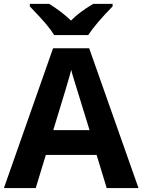

<svg xmlns="http://www.w3.org/2000/svg" viewBox="-20 -964 730 984"><path d="M458 -944.3C409.2 -915.5 371.1 -886.7 343.8 -858.4C316.9 -885.3 279.8 -914.1 231.9 -944.3H132.8V-931.2C171.4 -891.1 199.7 -860.4 217.3 -839.4C234.9 -817.9 248.5 -799.3 257.8 -784.2H432.1C442.4 -800.3 459 -822.3 481.9 -849.6C504.9 -876.5 529.8 -903.8 557.1 -931.2V-944.3ZM689.9 0 437 -716.8H252L0 0H163.1L214.8 -169.9H475.1L526.9 0ZM252.9 -296.9C303.7 -461.4 334.5 -564.5 345.2 -606C347.7 -594.2 352.1 -578.1 358.4 -558.1C364.3 -538.1 391.1 -450.7 439 -296.9Z"/></svg>

Font: Noto Reveo Sans
Style: Bold
Weight: 700
Designer: Monotype Design team
Foundry: Monotype Imaging Inc.
Version: Version 1.04